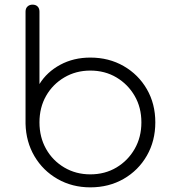

<svg xmlns="http://www.w3.org/2000/svg" viewBox="-20 -801 749 827"><path d="M369 6Q291 6 228 -30Q165 -66 128.5 -128Q92 -190 90 -268V-751Q90 -765 98.5 -773Q107 -781 120 -781Q134 -781 142 -773Q150 -765 150 -751V-439Q182 -491 239.5 -522Q297 -553 369 -553Q449 -553 512.5 -516.5Q576 -480 612.5 -417Q649 -354 649 -274Q649 -194 612.5 -130.5Q576 -67 512.5 -30.5Q449 6 369 6ZM369 -50Q432 -50 481.5 -79.5Q531 -109 560 -159.5Q589 -210 589 -274Q589 -338 560 -388Q531 -438 481.5 -467.5Q432 -497 369 -497Q307 -497 257 -467.5Q207 -438 178.5 -388Q150 -338 150 -274Q150 -210 178.5 -159.5Q207 -109 257 -79.5Q307 -50 369 -50Z"/></svg>

Font: ComfortaaLight
Style: Regular
Weight: 300
Designer: Johan Aakerlund
Foundry: Johan Aakerlund
Version: Version 3.104; ttfautohint (v1.8.1.43-b0c9)